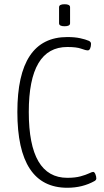

<svg xmlns="http://www.w3.org/2000/svg" viewBox="-20 -881 490 907"><path d="M298 6Q62 6 62 -352Q62 -706 298 -706Q333 -706 358.5 -700.5Q384 -695 400 -688Q410 -683 410 -674Q410 -662 406 -652.5Q402 -643 395 -643Q385 -643 363.5 -651Q342 -659 298 -659Q116 -659 116 -352Q116 -41 298 -41Q335 -41 360.5 -48Q386 -55 400.5 -62Q415 -69 420 -69Q426 -69 430.5 -58.5Q435 -48 435 -38Q435 -31 427 -26Q370 6 298 6ZM285 -757Q259 -757 259 -771V-847Q259 -861 285 -861Q311 -861 311 -847V-771Q311 -757 285 -757Z"/></svg>

Font: Asap Condensed ExtraLight
Style: Regular
Weight: 200
Width: 3
Designer: Pablo Cosgaya
Foundry: Omnibus-Type
Version: Version 3.001; ttfautohint (v1.8.4.7-5d5b)